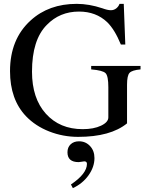

<svg xmlns="http://www.w3.org/2000/svg" viewBox="-20 -696 762 996"><path d="M709 -354V-336Q665 -332 652 -318Q639 -304 639 -256V-56Q553 14 385 14Q307 14 235.5 -14Q164 -42 115 -93Q32 -180 32 -327Q32 -493 139 -590Q233 -676 378 -676Q442 -676 511 -653Q538 -643 555 -643Q571 -643 583 -652.5Q595 -662 600 -676H622L630 -465H607Q575 -543 536 -581Q478 -636 390 -636Q290 -636 223 -567Q146 -490 146 -324Q146 -186 218 -106Q290 -26 409 -26Q466 -26 504 -44Q542 -62 542 -87V-244Q542 -302 527.5 -316.5Q513 -331 453 -336V-354ZM358 280 348 261Q431 205 431 154Q431 141 417 141Q413 141 403.5 143Q394 145 388 145Q330 145 330 94Q330 68 346.5 52.5Q363 37 390 37Q424 37 447 61.5Q470 86 470 124Q470 170 439.5 213Q409 256 358 280Z"/></svg>

Font: STIX
Style: Regular
Weight: 400
Designer: MicroPress Inc., with final additions and corrections provided by Coen Hoffman, Elsevier (retired)
Version: Version 1.1.1